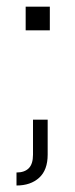

<svg xmlns="http://www.w3.org/2000/svg" viewBox="-20 -425 225 576"><path d="M57 -405H129.5V-334H57ZM79 -66H123V39Q123 85 97.5 108.2Q72 131.5 29.5 131.5V92.5Q53.5 92.5 66.2 79.8Q79 67 79 39Z"/></svg>

Font: Hepta Slab Light
Style: Regular
Weight: 300
Designer: Michael LaGattuta
Foundry: Michael LaGattuta
Version: Version 1.102